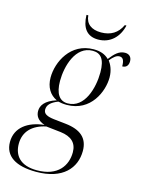

<svg xmlns="http://www.w3.org/2000/svg" viewBox="-190 -812 842 1132"><g transform="rotate(15 231.5 -245.5)"><path d="M296 -608C371 -608 421 -660 437 -731H427C403 -679 361 -653 302 -653C243 -653 208 -680 204 -731H193C195 -653 227 -608 296 -608ZM145 240C308 240 380 154 380 50C380 -29 332 -69 240 -79L166 -87C126 -92 102 -102 102 -129C102 -157 122 -177 165 -194C176 -191 198 -188 217 -188C364 -188 420 -324 420 -409C420 -454 404 -486 389 -506C410 -531 426 -545 445 -545C467 -545 475 -527 475 -492C503 -492 512 -512 512 -533C512 -557 498 -574 471 -574C434 -574 409 -548 381 -512C358 -535 328 -546 288 -546C146 -546 84 -414 84 -320C84 -260 111 -219 154 -199C85 -177 64 -143 64 -110C64 -81 78 -55 122 -40C23 -30 -49 21 -49 109C-49 196 21 240 145 240ZM220 -198C171 -198 143 -236 143 -315C143 -404 179 -536 284 -536C331 -536 360 -508 360 -424C360 -330 324 -198 220 -198ZM147 230C44 230 4 176 4 106C4 32 52 -17 135 -34L225 -24C290 -16 325 15 325 73C325 152 277 230 147 230Z"/></g></svg>

Font: Noto Serif Display SemiCondensed Light
Style: Italic
Weight: 300
Width: 4
Italic angle: -12°
Designer: Monotype Design Team
Foundry: Monotype Imaging Inc.
Version: Version 2.009